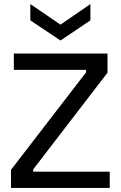

<svg xmlns="http://www.w3.org/2000/svg" viewBox="-20 -923 593 943"><path d="M34 0V-89L403 -568V-580H48V-660H508V-566L143 -91V-80H519V0ZM129 -903 277 -802 424 -903V-823L277 -724L129 -823Z"/></svg>

Font: Bricolage Grotesque 17pt
Style: Regular
Weight: 400
Version: Version 1.001;gftools[0.9.33.dev8+g029e19f]